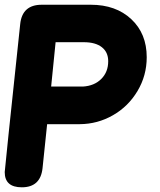

<svg xmlns="http://www.w3.org/2000/svg" viewBox="-45 -798 682 818"><path d="M41 -694.8Q49.3 -777.8 132.8 -777.8H341.8Q448.7 -777.8 514.4 -716.3Q580.1 -654.8 580.1 -554.2Q580.1 -476.1 540.8 -410.2Q501.5 -344.2 436 -306.9Q370.6 -269.5 294.9 -269H155.8L136.2 -81.1Q127.4 0 47.9 0Q-24.9 0 -24.9 -64.9Q-24.9 -74.7 41 -694.8ZM312 -618.2H191.9L172.9 -429.2H308.1Q356.9 -432.1 386.5 -461.7Q416 -491.2 416 -537.1Q416 -575.7 388.9 -596.9Q361.8 -618.2 312 -618.2Z"/></svg>

Font: BPreplay
Style: Bold Italic
Weight: 700
Italic angle: -6°
Designer: Magenta/George Triantafyllakos
Foundry: Magenta/George Triantafyllakos
Version: Version 1.00